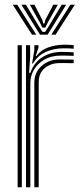

<svg xmlns="http://www.w3.org/2000/svg" viewBox="-20 -791 350 811"><path d="M89.8 0V-600H107.2L107.5 -552.5L103 -483.2H108Q123.5 -527 158.8 -549.4Q194 -571.8 242 -571.8Q254.8 -571.8 269.4 -571.1Q284 -570.5 291.2 -570V-555Q282 -555.5 266 -555.9Q250 -556.2 237.8 -556.2Q197.5 -556.2 168.4 -539.8Q139.2 -523.2 123.8 -496.9Q108.2 -470.5 108.2 -441V0ZM54.5 0V-600H72.2V0ZM125 0V-442.2Q125 -485.2 155.8 -512.5Q186.5 -539.8 231.5 -539.8Q246.5 -539.8 262.5 -539.6Q278.5 -539.5 291.2 -539.2V-524Q278.8 -524.5 262.5 -524.5Q246.2 -524.5 231.2 -524.5Q195 -524.5 169.2 -503.5Q143.5 -482.5 143.5 -443.5V0ZM115.5 -522.5 125 -579.2V-600H142.5L142.8 -591.2L131 -554.5H134.2Q152.5 -579.8 184.8 -591Q217 -602.2 250.2 -602.2Q258.5 -602.2 270 -601.8Q281.5 -601.2 291.2 -600.5V-585.2Q283.2 -586 272.1 -586.5Q261 -587 250 -587Q206 -587 172.1 -571.1Q138.2 -555.2 119.2 -522.5ZM34 -771H52.8L133.2 -644.5H115.2ZM70.5 -771H89.5L142.5 -682.8L159.5 -656.5H170.8L187.5 -682.8L240.5 -771H259.5L181 -644.5H149ZM106.2 -771H125.5L159 -706L162.5 -692H167.8L171 -706L205 -771H224L182 -696.2L171.5 -674.5H158.8L148.2 -696.2ZM277.2 -771H296L214.8 -644.5H196.8Z"/></svg>

Font: Big Shoulders Inline Text Thin Medium
Style: Regular
Weight: 500
Version: Version 2.002